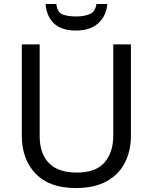

<svg xmlns="http://www.w3.org/2000/svg" viewBox="-20 -938 771 968"><path d="M640 -252Q640 -178 610 -118.5Q580 -59 518.5 -24.5Q457 10 362 10Q229 10 159.5 -62.5Q90 -135 90 -254V-714H180V-251Q180 -164 226.5 -116Q273 -68 367 -68Q464 -68 507.5 -119.5Q551 -171 551 -252V-714H640ZM521 -918Q516 -858 475.5 -821Q435 -784 363 -784Q289 -784 251.5 -820.5Q214 -857 210 -918H264Q269 -877 294 -866Q319 -855 365 -855Q404 -855 432.5 -867Q461 -879 466 -918Z"/></svg>

Font: Noto Sans Palmyrene
Style: Regular
Weight: 400
Designer: Monotype Design Team
Foundry: Monotype Imaging Inc.
Version: Version 2.001; ttfautohint (v1.8.4.7-5d5b)